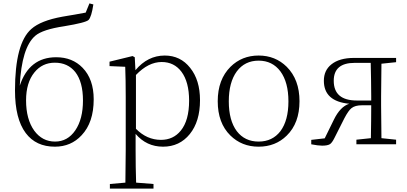

<svg xmlns="http://www.w3.org/2000/svg" viewBox="-20 -847 2391 1127"><path d="M422 -82Q467 -148 467 -257Q467 -366 422 -424Q378 -479 302 -479Q228 -479 182 -422Q133 -362 133 -258Q133 -147 181 -80Q228 -16 303 -16Q377 -16 422 -82ZM528 -821Q517 -748 500 -730Q484 -714 357 -693Q230 -674 187 -637Q107 -568 96 -344Q151 -511 310 -511Q405 -511 465 -449Q530 -382 530 -264Q530 -128 459 -53Q397 14 302 14Q191 14 131 -66Q68 -150 68 -316Q68 -593 164 -677Q219 -726 346 -749L381 -755L417 -761Q463 -769 483 -773L505 -827Z M778 -91Q842 -26 925 -26Q997 -26 1041 -80Q1090 -140 1090 -256Q1090 -366 1045 -426Q1002 -483 929 -483Q851 -483 778 -407ZM775 -435Q847 -521 947 -521Q1039 -521 1096 -449Q1154 -377 1154 -259Q1154 -134 1094 -60Q1034 14 937 14Q840 14 776 -61V32Q776 136 779 225L881 233V260H625V233L716 225Q718 107 718 33V-278Q718 -380 715 -455L623 -459V-485L758 -518L771 -511Z M1332 -52Q1258 -125 1258 -253Q1258 -380 1333 -455Q1400 -521 1498 -521Q1596 -521 1663 -455Q1738 -380 1738 -253Q1738 -124 1663 -51Q1597 14 1498 14Q1399 14 1332 -52ZM1626 -77Q1673 -140 1673 -252Q1673 -364 1626 -428Q1579 -491 1498 -491Q1417 -491 1370 -428Q1323 -364 1323 -252Q1323 -140 1370 -77Q1417 -16 1498 -16Q1579 -16 1626 -77Z M2159 -257V-282Q2159 -328 2158 -380Q2157 -439 2156 -478H2062Q1939 -478 1939 -373Q1939 -257 2075 -257ZM2219 -473Q2217 -363 2217 -282V-226Q2217 -146 2219 -36L2305 -27V0H2072V-27L2157 -36Q2159 -142 2159 -229H2104Q2064 -229 2043 -212Q2025 -198 2001 -152L1943 -37Q1929 -9 1917 -1Q1903 8 1871 8Q1847 8 1807 0V-26L1886 -35L1940 -145Q1977 -221 2030 -238Q1881 -252 1881 -373Q1881 -434 1925 -469Q1972 -507 2058 -507H2305V-482Z"/></svg>

Font: Source Han Serif SC ExtraLight
Style: Regular
Weight: 250
Designer: Ryoko NISHIZUKA  (kana & ideographs); Frank Grießhammer (Latin, Greek & Cyrillic); Wenlong ZHANG  (bopomofo); Sandoll Co
Foundry: Adobe Systems Incorporated
Version: Version 1.001 October 20, 2017